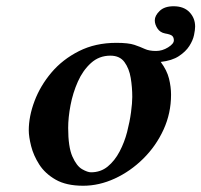

<svg xmlns="http://www.w3.org/2000/svg" viewBox="-20 -582 644 614"><path d="M72 -165Q72 -210 90.5 -259Q109 -308 144.5 -350Q180 -392 232.5 -418.5Q285 -445 352 -445Q391 -445 410 -438.5Q429 -432 443 -425.5Q457 -419 479 -419Q499 -419 517.5 -430.5Q536 -442 536 -453Q536 -462 531 -467Q526 -472 508 -475Q492 -478 483.5 -491Q475 -504 475 -517Q475 -532 490.5 -547Q506 -562 535 -562Q568 -562 586 -543Q604 -524 604 -497Q604 -487 600.5 -470Q597 -453 585.5 -435Q574 -417 552 -402.5Q530 -388 494 -384Q514 -357 520.5 -330.5Q527 -304 527 -279Q527 -220 503 -167.5Q479 -115 438 -74.5Q397 -34 347 -11Q297 12 246 12Q192 12 158 -7.5Q124 -27 105.5 -56Q87 -85 79.5 -115Q72 -145 72 -165ZM198 -173Q198 -112 211.5 -81.5Q225 -51 242.5 -41Q260 -31 271 -31Q302 -31 324.5 -49.5Q347 -68 362.5 -97.5Q378 -127 386.5 -160Q395 -193 399 -223Q403 -253 403 -272Q403 -303 398 -333Q393 -363 378 -383.5Q363 -404 333 -404Q297 -404 271 -380.5Q245 -357 229 -321Q213 -285 205.5 -245.5Q198 -206 198 -173Z"/></svg>

Font: Libertinus Serif Semibold Italic
Style: Regular
Weight: 600
Italic angle: -11.5°
Designer: Philipp H. Poll, Khaled Hosny
Foundry: Caleb Maclennan
Version: Version 7.051;RELEASE